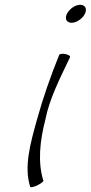

<svg xmlns="http://www.w3.org/2000/svg" viewBox="-20 -767 378 801"><path d="M334 -709C339 -719 340 -729 336 -736C332 -743 325 -747 315 -747C305 -747 293 -743 283 -736C273 -729 264 -719 259 -709C254 -699 254 -690 257 -683C261 -676 269 -672 279 -672C289 -672 300 -676 310 -683C321 -690 329 -699 334 -709ZM227 -538C191 -449 159 -358 134 -267C107 -170 79 -71 106 12C106 16 119 14 134 7C149 0 161 -9 161 -13C137 -89 146 -178 169 -267C186 -355 231 -442 272 -528C275 -533 267 -538 255 -541C243 -544 230 -543 227 -538Z"/></svg>

Font: Nupuram Thin Italic
Style: Regular
Weight: 100
Designer: Santhosh Thottingal (santhosh.thottingal@gmail.com)
Foundry: SMC
Version: Version 1.000